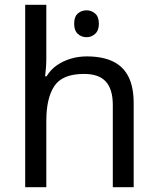

<svg xmlns="http://www.w3.org/2000/svg" viewBox="-20 -780 658 800"><path d="M341 -737Q361 -737 376.5 -723.5Q392 -710 392 -681Q392 -653 376.5 -639Q361 -625 341 -625Q319 -625 304 -639Q289 -653 289 -681Q289 -710 304 -723.5Q319 -737 341 -737ZM173 -537Q173 -518 171.5 -498Q170 -478 168 -462H174Q191 -490 217 -508Q243 -526 275 -535.5Q307 -545 341 -545Q406 -545 449.5 -524.5Q493 -504 515 -461Q537 -418 537 -349V0H450V-343Q450 -408 421 -440Q392 -472 330 -472Q240 -472 206.5 -421.5Q173 -371 173 -277V0H85V-760H173Z"/></svg>

Font: hexltamil05
Style: Book
Weight: 400
Designer: Jelle Bosma - Monotype Design Team
Foundry: Monotype Imaging Inc.
Version: Version 2.003